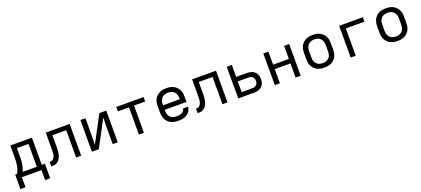

<svg xmlns="http://www.w3.org/2000/svg" viewBox="55 -1661 6490 2959"><g transform="rotate(-20 3300.0 -182.0)"><path d="M56 164V-73H88Q103 -102 114 -133Q125 -164 130.5 -196Q136 -228 137.5 -260.5Q139 -293 139 -325V-520H493V-74H544V164H461V0H139V164ZM179 -73H411V-447H221V-325Q221 -293 220 -260.5Q219 -228 214.5 -196.5Q210 -165 201 -134Q192 -103 179 -73Z M622 0V-74Q637 -74 651.5 -77.5Q666 -81 677.5 -91Q689 -101 697 -114Q705 -127 709.5 -141Q714 -155 716 -170Q718 -185 719 -200Q720 -215 720 -230Q720 -245 720 -260Q720 -265 720 -270.5Q720 -276 720 -281V-520H1112V0H1029V-447H803V-279Q803 -279 803 -278.5Q803 -278 803 -278V-277Q803 -254 802.5 -230Q802 -206 799.5 -182Q797 -158 792 -134.5Q787 -111 777 -89Q767 -67 751.5 -48.5Q736 -30 715 -18Q694 -6 670 -3Q646 0 622 0Z M1288 0V-520H1371V-312Q1371 -255 1369.5 -198Q1368 -141 1367 -84L1599 -520H1712V0H1629V-208Q1629 -265 1630.5 -322Q1632 -379 1633 -436L1401 0Z M2059 0V-447H1876V-520H2324V-447H2141V0Z M2702 8Q2673 8 2643.5 3Q2614 -2 2587.5 -15Q2561 -28 2539.5 -48.5Q2518 -69 2504.5 -95.5Q2491 -122 2485.5 -151Q2480 -180 2480 -210V-310Q2480 -339 2485 -368.5Q2490 -398 2503.5 -424Q2517 -450 2538.5 -471Q2560 -492 2586 -505Q2612 -518 2641.5 -523Q2671 -528 2700 -528Q2729 -528 2758.5 -523Q2788 -518 2814 -505Q2840 -492 2861.5 -471Q2883 -450 2896.5 -424Q2910 -398 2915 -368.5Q2920 -339 2920 -310V-223H2563V-210Q2563 -191 2566 -172Q2569 -153 2577 -136Q2585 -119 2598.5 -104.5Q2612 -90 2628.5 -81.5Q2645 -73 2664 -69.5Q2683 -66 2702 -66Q2724 -66 2745 -69Q2766 -72 2785.5 -81Q2805 -90 2819 -107Q2833 -124 2835 -146H2918Q2916 -121 2906.5 -98Q2897 -75 2881 -56.5Q2865 -38 2844 -25Q2823 -12 2799.5 -4.5Q2776 3 2751.5 5.5Q2727 8 2702 8ZM2563 -297H2837V-310Q2837 -329 2834 -347.5Q2831 -366 2823 -383.5Q2815 -401 2802.5 -415Q2790 -429 2773 -438Q2756 -447 2737.5 -451Q2719 -455 2700 -455Q2681 -455 2662.5 -451Q2644 -447 2627 -438Q2610 -429 2597.5 -415Q2585 -401 2577 -383.5Q2569 -366 2566 -347.5Q2563 -329 2563 -310Z M3022 0V-74Q3037 -74 3051.5 -77.5Q3066 -81 3077.5 -91Q3089 -101 3097 -114Q3105 -127 3109.5 -141Q3114 -155 3116 -170Q3118 -185 3119 -200Q3120 -215 3120 -230Q3120 -245 3120 -260Q3120 -265 3120 -270.5Q3120 -276 3120 -281V-520H3512V0H3429V-447H3203V-279Q3203 -279 3203 -278.5Q3203 -278 3203 -278V-277Q3203 -254 3202.5 -230Q3202 -206 3199.5 -182Q3197 -158 3192 -134.5Q3187 -111 3177 -89Q3167 -67 3151.5 -48.5Q3136 -30 3115 -18Q3094 -6 3070 -3Q3046 0 3022 0Z M3688 0V-520H3771V-323H3946Q3968 -323 3990.5 -319.5Q4013 -316 4033.5 -307Q4054 -298 4071.5 -283Q4089 -268 4100 -248.5Q4111 -229 4115.5 -206.5Q4120 -184 4120 -161Q4120 -139 4115.5 -116.5Q4111 -94 4100 -74.5Q4089 -55 4071.5 -40Q4054 -25 4033.5 -16Q4013 -7 3990.5 -3.5Q3968 0 3946 0ZM3946 -74Q3964 -74 3981.5 -79Q3999 -84 4012.5 -96Q4026 -108 4031.5 -125.5Q4037 -143 4037 -161Q4037 -179 4031.5 -197Q4026 -215 4012.5 -227Q3999 -239 3981.5 -244Q3964 -249 3946 -249H3771V-74Z M4288 0V-520H4371V-305H4629V-520H4712V0H4629V-232H4371V0Z M5100 8Q5071 8 5041.5 3Q5012 -2 4986 -15Q4960 -28 4938.5 -49Q4917 -70 4903.5 -96Q4890 -122 4885 -151.5Q4880 -181 4880 -210V-310Q4880 -339 4885 -368.5Q4890 -398 4903.5 -424Q4917 -450 4938.5 -471Q4960 -492 4986 -505Q5012 -518 5041.5 -523Q5071 -528 5100 -528Q5129 -528 5158.5 -523Q5188 -518 5214 -505Q5240 -492 5261.5 -471Q5283 -450 5296.5 -424Q5310 -398 5315 -368.5Q5320 -339 5320 -310V-210Q5320 -181 5315 -151.5Q5310 -122 5296.5 -96Q5283 -70 5261.5 -49Q5240 -28 5214 -15Q5188 -2 5158.5 3Q5129 8 5100 8ZM5100 -66Q5119 -66 5137.5 -69.5Q5156 -73 5173 -82Q5190 -91 5202.5 -105Q5215 -119 5223 -136.5Q5231 -154 5234 -172.5Q5237 -191 5237 -210V-310Q5237 -329 5234 -347.5Q5231 -366 5223 -383.5Q5215 -401 5202.5 -415Q5190 -429 5173 -438Q5156 -447 5137.5 -451Q5119 -455 5100 -455Q5081 -455 5062.5 -451Q5044 -447 5027 -438Q5010 -429 4997.5 -415Q4985 -401 4977 -383.5Q4969 -366 4966 -347.5Q4963 -329 4963 -310V-210Q4963 -191 4966 -172.5Q4969 -154 4977 -136.5Q4985 -119 4997.5 -105Q5010 -91 5027 -82Q5044 -73 5062.5 -69.5Q5081 -66 5100 -66Z M5532 0V-520H5920V-447H5615V0Z M6300 8Q6271 8 6241.5 3Q6212 -2 6186 -15Q6160 -28 6138.5 -49Q6117 -70 6103.5 -96Q6090 -122 6085 -151.5Q6080 -181 6080 -210V-310Q6080 -339 6085 -368.5Q6090 -398 6103.5 -424Q6117 -450 6138.5 -471Q6160 -492 6186 -505Q6212 -518 6241.5 -523Q6271 -528 6300 -528Q6329 -528 6358.5 -523Q6388 -518 6414 -505Q6440 -492 6461.5 -471Q6483 -450 6496.5 -424Q6510 -398 6515 -368.5Q6520 -339 6520 -310V-210Q6520 -181 6515 -151.5Q6510 -122 6496.5 -96Q6483 -70 6461.5 -49Q6440 -28 6414 -15Q6388 -2 6358.5 3Q6329 8 6300 8ZM6300 -66Q6319 -66 6337.5 -69.5Q6356 -73 6373 -82Q6390 -91 6402.5 -105Q6415 -119 6423 -136.5Q6431 -154 6434 -172.5Q6437 -191 6437 -210V-310Q6437 -329 6434 -347.5Q6431 -366 6423 -383.5Q6415 -401 6402.5 -415Q6390 -429 6373 -438Q6356 -447 6337.5 -451Q6319 -455 6300 -455Q6281 -455 6262.5 -451Q6244 -447 6227 -438Q6210 -429 6197.5 -415Q6185 -401 6177 -383.5Q6169 -366 6166 -347.5Q6163 -329 6163 -310V-210Q6163 -191 6166 -172.5Q6169 -154 6177 -136.5Q6185 -119 6197.5 -105Q6210 -91 6227 -82Q6244 -73 6262.5 -69.5Q6281 -66 6300 -66Z"/></g></svg>

Font: Iosevka SS04 Extended
Style: Regular
Weight: 400
Width: 7
Monospace: yes
Designer: Belleve Invis
Foundry: Belleve Invis
Version: Version 19.0.0; ttfautohint (v1.8.4)